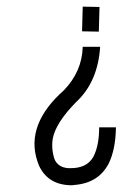

<svg xmlns="http://www.w3.org/2000/svg" viewBox="-20 -550 391 570"><path d="M273.4 -456.1 223.6 -457 225.6 -530.3 275.4 -529.3ZM191.4 0Q122.1 -1 95.7 -58.6Q50.8 -168 157.2 -270.5Q164.1 -277.3 169.9 -282.2Q223.6 -337.9 225.6 -411.1H277.3Q270.5 -306.6 206.1 -247.1Q145.5 -185.5 136.7 -138.7Q131.8 -108.4 141.6 -78.1Q151.4 -53.7 181.6 -50.8Q185.5 -50.8 187.5 -50.8Q237.3 -49.8 256.8 -84Q257.8 -86.9 258.8 -87.9Q274.4 -120.1 274.4 -171.9H324.2Q323.2 -106.4 302.7 -64.5Q272.5 -6.8 202.1 -1Q196.3 0 191.4 0Z"/></svg>

Font: Bratas-flat
Style: flat
Weight: 400
Designer: MUHAMMAD YONI
Version: Version 001.000